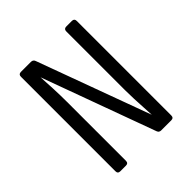

<svg xmlns="http://www.w3.org/2000/svg" viewBox="-199 -864 997 997"><g transform="rotate(-45 300.0 -365.0)"><path d="M113 0Q95 0 95 -18V-712Q95 -730 113 -730H186Q202 -730 207 -716L436 -92Q435 -115 433 -148Q431 -181 429.5 -216Q428 -251 428 -280V-712Q428 -730 446 -730H487Q505 -730 505 -712V-18Q505 0 487 0H413Q398 0 393 -14L165 -638Q167 -608 169.5 -554Q172 -500 172 -450V-18Q172 0 154 0Z"/></g></svg>

Font: Pitagon Sans Mono Light
Style: Regular
Weight: 300
Monospace: yes
Designer: Travis Tran
Foundry: Pitagon
Version: Version 1.001; ttfautohint (v1.8.4.7-5d5b);gftools[0.9.26]